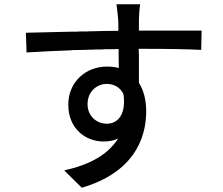

<svg xmlns="http://www.w3.org/2000/svg" viewBox="-20 -816 1040 897"><path d="M663 -296C663 -347 652 -393 629 -429V-455C629 -457 629 -458 629 -460V-470C629 -491 629 -513 629 -536V-552C629 -564 628 -576 628 -588C773 -588 861 -586 920 -583L922 -673H629V-684C629 -700 629 -716 629 -726C629 -739 632 -783 635 -796H524C526 -787 529 -759 532 -726C533 -714 533 -694 533 -672C496 -672 455 -671 415 -670H404C402 -670 401 -670 399 -670L388 -669C383 -669 377 -669 372 -669H362C358 -669 354 -669 351 -669L340 -668C335 -668 330 -668 324 -668H314C235 -666 160 -664 101 -663L104 -571C167 -575 237 -578 311 -581L321 -582C338 -582 355 -583 372 -583H383L393 -584C400 -584 407 -584 414 -584L424 -585C428 -585 431 -585 434 -585H445H455C461 -585 466 -586 471 -586H482C499 -586 517 -586 534 -587C534 -558 535 -524 535 -498C518 -503 500 -505 480 -505C379 -505 299 -432 299 -327C299 -213 382 -155 463 -155C489 -155 512 -159 532 -169C483 -92 398 -46 280 -20L362 61C599 -8 663 -163 663 -296ZM389 -329C389 -389 433 -424 479 -424C512 -424 541 -409 557 -376C570 -282 531 -238 479 -238C431 -238 389 -274 389 -329Z"/></svg>

Font: Glow Sans SC Normal Medium
Style: Regular
Weight: 600
Designer: Ryoko NISHIZUKA (kana, bopomofo & ideographs); Paul D. Hunt (Latin, Greek & Cyrillic); Sandoll Communications, Soo-young
Version: Version 0.93